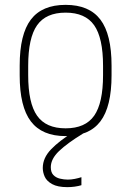

<svg xmlns="http://www.w3.org/2000/svg" viewBox="-20 -550 540 790"><path d="M257 220Q217 220 194.5 207.5Q172 195 164 177Q156 159 156 141Q156 100 190 64.5Q224 29 283 -7L321 0Q257 39 223 71.5Q189 104 189 138Q189 159 199.5 170Q210 181 226.5 185Q243 189 259 189Q273 189 288 186Q303 183 315 179V212Q302 216 287 218Q272 220 257 220ZM250 10Q153 10 107 -50.5Q61 -111 61 -240V-280Q61 -409 107 -469.5Q153 -530 250 -530Q347 -530 393 -469.5Q439 -409 439 -280V-240Q439 -111 393 -50.5Q347 10 250 10ZM250 -22Q331 -22 367.5 -74Q404 -126 404 -241V-279Q404 -394 367.5 -446Q331 -498 250 -498Q169 -498 132.5 -446Q96 -394 96 -279V-241Q96 -126 132.5 -74Q169 -22 250 -22Z"/></svg>

Font: M PLUS 1 Code ExtraLight
Style: Regular
Weight: 250
Designer: Coji Morishita
Foundry: UNDERFOREST DESIGN
Version: Version 1.002